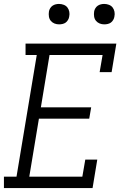

<svg xmlns="http://www.w3.org/2000/svg" viewBox="-25 -957 645 977"><path d="M-5 0V-58H59L162 -677H105V-735H567L543 -590H482L497 -677H227L183 -411H439L429 -353H173L124 -58H394L409 -145H470L446 0ZM506 -833Q493 -833 482 -837.5Q471 -842 463.5 -851Q456 -860 454 -872.5Q452 -885 454 -898Q455 -906 460 -914.5Q465 -923 472.5 -928Q480 -933 488.5 -935Q497 -937 505 -937Q518 -937 529.5 -932.5Q541 -928 548 -919Q555 -910 557.5 -897.5Q560 -885 557 -872Q556 -864 551 -855.5Q546 -847 539 -842Q532 -837 523 -835Q514 -833 506 -833ZM276 -833Q263 -833 252 -837.5Q241 -842 233.5 -851Q226 -860 224 -872.5Q222 -885 224 -898Q225 -906 230 -914.5Q235 -923 242.5 -928Q250 -933 258.5 -935Q267 -937 275 -937Q288 -937 299.5 -932.5Q311 -928 318 -919Q325 -910 327.5 -897.5Q330 -885 327 -872Q326 -864 321 -855.5Q316 -847 309 -842Q302 -837 293 -835Q284 -833 276 -833Z"/></svg>

Font: Iosevka HT Light Extended
Style: Italic
Weight: 300
Width: 7
Italic angle: -9°
Monospace: yes
Designer: Belleve Invis
Foundry: Belleve Invis
Version: Version 32.3.0; ttfautohint (v1.8.4)